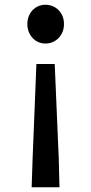

<svg xmlns="http://www.w3.org/2000/svg" viewBox="-20 -584 383 807"><path d="M113 203H230L227 84L210 -315H133L117 84ZM171 -401C215 -401 249 -436 249 -483C249 -530 215 -564 171 -564C128 -564 95 -530 95 -483C95 -436 128 -401 171 -401Z"/></svg>

Font: Noto Sans TC Medium
Style: Regular
Weight: 500
Designer: Ryoko NISHIZUKA 西塚涼子 (kana, bopomofo & ideographs); Paul D. Hunt (Latin, Greek & Cyrillic); Sandoll Communications 산돌커뮤니
Foundry: Adobe
Version: Version 2.004;hotconv 1.0.118;makeotfexe 2.5.65603